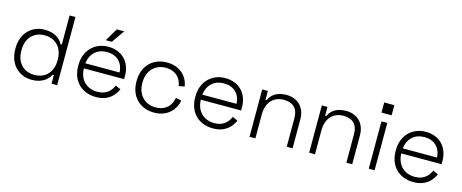

<svg xmlns="http://www.w3.org/2000/svg" viewBox="-40 -1295 4583 1904"><g transform="rotate(15 2251.5 -343.0)"><path d="M298 14C405 14 460 -36 488 -89H500V0H558V-700H498V-401H486C460 -450 405 -500 298 -500C167 -500 64 -403 64 -249V-237C64 -82 168 14 298 14ZM126 -239V-247C126 -371 202 -446 312 -446C422 -446 498 -371 498 -247V-239C498 -115 422 -40 312 -40C202 -40 126 -115 126 -239Z M958 14C1087 14 1144 -57 1175 -123L1121 -147C1094 -87 1049 -40 958 -40C851 -40 774 -109 770 -230H1184V-262C1184 -410 1087 -500 951 -500C811 -500 710 -398 710 -249V-237C710 -88 808 14 958 14ZM771 -282C785 -387 854 -446 951 -446C1049 -446 1118 -387 1123 -282ZM908 -556H970L1062 -688H986Z M1554 14C1694 14 1769 -76 1787 -171L1728 -183C1715 -103 1660 -40 1554 -40C1448 -40 1368 -117 1368 -239V-247C1368 -369 1448 -446 1554 -446C1660 -446 1714 -380 1724 -303L1783 -315C1769 -409 1694 -500 1554 -500C1412 -500 1308 -403 1308 -248V-238C1308 -83 1412 14 1554 14Z M2159 14C2288 14 2345 -57 2376 -123L2322 -147C2295 -87 2250 -40 2159 -40C2052 -40 1975 -109 1971 -230H2385V-262C2385 -410 2288 -500 2152 -500C2012 -500 1911 -398 1911 -249V-237C1911 -88 2009 14 2159 14ZM1972 -282C1986 -387 2055 -446 2152 -446C2250 -446 2319 -387 2324 -282Z M2533 0H2593V-243C2593 -376 2668 -442 2768 -442C2857 -442 2915 -398 2915 -292V0H2975V-296C2975 -430 2886 -496 2781 -496C2677 -496 2627 -448 2603 -396H2591V-486H2533Z M3145 0H3205V-243C3205 -376 3280 -442 3380 -442C3469 -442 3527 -398 3527 -292V0H3587V-296C3587 -430 3498 -496 3393 -496C3289 -496 3239 -448 3215 -396H3203V-486H3145Z M3757 0H3817V-486H3757ZM3735 -570H3839V-674H3735Z M4217 14C4346 14 4403 -57 4434 -123L4380 -147C4353 -87 4308 -40 4217 -40C4110 -40 4033 -109 4029 -230H4443V-262C4443 -410 4346 -500 4210 -500C4070 -500 3969 -398 3969 -249V-237C3969 -88 4067 14 4217 14ZM4030 -282C4044 -387 4113 -446 4210 -446C4308 -446 4377 -387 4382 -282Z"/></g></svg>

Font: Meta Space Light
Style: Regular
Weight: 300
Designer: Meta Pool / Florian Karsten
Foundry: Meta Pool / Florian Karsten
Version: Version 2.000;Glyphs 3.1.1 (3137)